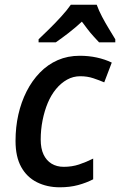

<svg xmlns="http://www.w3.org/2000/svg" viewBox="-20 -786 510 816"><path d="M234 10Q180 10 137 -11.5Q94 -33 70 -76.5Q46 -120 46 -187Q46 -246 58 -299Q70 -352 93 -397.5Q116 -443 149.5 -477.5Q183 -512 225.5 -530.5Q268 -549 319 -549Q357 -549 391.5 -541.5Q426 -534 455 -520L423 -436Q402 -445 376.5 -453.5Q351 -462 321 -462Q291 -462 265 -447.5Q239 -433 218 -407.5Q197 -382 183 -348.5Q169 -315 161 -275Q153 -235 153 -193Q153 -155 165 -129.5Q177 -104 199 -90.5Q221 -77 251 -77Q286 -77 316 -87Q346 -97 376 -112V-24Q347 -9 312 0.5Q277 10 234 10ZM144 -619Q162 -636 188.5 -662Q215 -688 240.5 -716Q266 -744 281 -766H391Q400 -741 414 -714.5Q428 -688 443 -663.5Q458 -639 470 -619V-606H401Q391 -617 378 -631Q365 -645 352.5 -661.5Q340 -678 328 -694Q300 -668 271.5 -646Q243 -624 217 -606H144Z"/></svg>

Font: Noto Sans Display Medium
Style: Italic
Weight: 500
Italic angle: -12°
Designer: Monotype Design Team
Foundry: Monotype Imaging Inc.
Version: Version 2.003